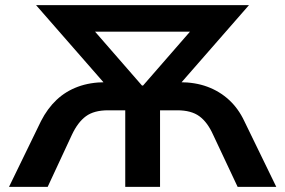

<svg xmlns="http://www.w3.org/2000/svg" viewBox="-20 -725 1107 745"><path d="M15 0 139 -255Q164 -304 199.5 -337.5Q235 -371 282.5 -388.5Q330 -406 389 -406H432L411 -372L120 -705H946L655 -372L634 -406H678Q737 -406 784.5 -388.5Q832 -371 868.5 -337.5Q905 -304 928 -255L1052 0H902L807 -202Q785 -251 753.5 -274Q722 -297 668 -297H601V0H466V-297H399Q345 -297 313.5 -274Q282 -251 259 -202L165 0ZM531 -393H535L758 -649L757 -602H308V-649Z"/></svg>

Font: Nunito Sans 8pt
Style: Bold
Weight: 700
Version: Version 3.101;gftools[0.9.27]